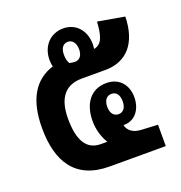

<svg xmlns="http://www.w3.org/2000/svg" viewBox="-119 -751 805 854"><g transform="rotate(-20 283.0 -324.0)"><path d="M256 0H522V-101L445 -105C407 -107 384 -123 377 -152C378 -152 379 -152 381 -152C432 -152 465 -195 465 -253C465 -310 430 -354 369 -354C292 -354 254 -294 254 -216C254 -174 266 -137 284 -107H254C185 -107 155 -162 155 -263C155 -358 193 -410 274 -410H384C488 -410 547 -479 550 -603L424 -625C420 -567 412 -522 370 -515C371 -522 372 -530 372 -537C372 -603 331 -648 271 -648C212 -648 167 -603 167 -537C167 -526 168 -515 171 -505C82 -477 32 -400 32 -263C32 -106 94 0 256 0ZM270 -490C263 -490 254 -492 245 -494C239 -504 235 -519 235 -536C235 -564 246 -585 271 -585C294 -585 307 -564 307 -536C307 -514 298 -490 270 -490ZM374 -205C350 -205 337 -224 337 -253C337 -282 350 -301 374 -301C398 -301 410 -282 410 -253C410 -225 398 -205 374 -205Z"/></g></svg>

Font: Noto Sans Thai Looped ExtraCondensed
Style: Bold
Weight: 700
Width: 2
Designer: Sasikarn Vongin, Ben Mitchell
Foundry: The Fontpad Ltd
Version: Version 1.001